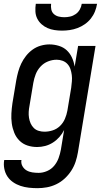

<svg xmlns="http://www.w3.org/2000/svg" viewBox="-31 -760 551 1003"><path d="M165 223Q142 223 119.5 220.5Q97 218 76 211Q55 204 37 191.5Q19 179 7.5 161.5Q-4 144 -8.5 121.5Q-13 99 -9 76H81Q78 93 86 107.5Q94 122 107.5 130Q121 138 137.5 140.5Q154 143 171 143Q193 143 215 133.5Q237 124 252 106Q267 88 275 66Q283 44 287 22L304 -81Q294 -61 279 -44Q264 -27 245 -15Q226 -3 205 2.5Q184 8 163 8Q136 8 112 0Q88 -8 70.5 -25.5Q53 -43 43.5 -66.5Q34 -90 30.5 -115.5Q27 -141 28.5 -167.5Q30 -194 34 -221L54 -341Q58 -363 64 -385Q70 -407 80 -428Q90 -449 105 -468Q120 -487 139.5 -501Q159 -515 182 -521.5Q205 -528 227 -528Q252 -528 276.5 -520.5Q301 -513 318 -497Q335 -481 345 -459Q355 -437 359 -412L377 -520H468L376 36Q372 60 364 84.5Q356 109 341.5 131.5Q327 154 307 172.5Q287 191 263 202.5Q239 214 214 218.5Q189 223 165 223ZM201 -72Q223 -72 244.5 -79Q266 -86 282.5 -102Q299 -118 308 -139Q317 -160 321 -182L341 -302Q343 -318 344.5 -335Q346 -352 344 -368Q342 -384 337 -399Q332 -414 321.5 -425.5Q311 -437 296 -442.5Q281 -448 265 -448Q242 -448 219.5 -439Q197 -430 180.5 -412Q164 -394 155.5 -372Q147 -350 143 -327L123 -207Q120 -192 119 -176Q118 -160 120.5 -144.5Q123 -129 129 -115.5Q135 -102 145.5 -91.5Q156 -81 171 -76.5Q186 -72 201 -72ZM293 -600Q273 -600 253.5 -603Q234 -606 217 -613.5Q200 -621 186 -633.5Q172 -646 163.5 -663Q155 -680 154 -700Q153 -720 156 -740H236Q234 -725 237 -710.5Q240 -696 250.5 -686.5Q261 -677 275.5 -673.5Q290 -670 305 -670Q320 -670 335.5 -673.5Q351 -677 364.5 -686.5Q378 -696 386 -710.5Q394 -725 396 -740H476Q473 -720 465 -700Q457 -680 443.5 -663Q430 -646 412 -633.5Q394 -621 374 -613.5Q354 -606 333.5 -603Q313 -600 293 -600Z"/></svg>

Font: Iosevka Medium
Style: Italic
Weight: 500
Italic angle: -9°
Monospace: yes
Designer: Belleve Invis
Foundry: Belleve Invis
Version: Version 32.5.0; ttfautohint (v1.8.4)